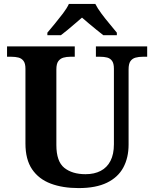

<svg xmlns="http://www.w3.org/2000/svg" viewBox="-20 -951 787 981"><path d="M382 10Q300 10 239 -13Q178 -36 144 -86Q110 -136 110 -218V-600Q110 -627 100 -640Q90 -653 74 -657Q58 -661 38 -661H16V-714H362V-661H339Q320 -661 304 -656.5Q288 -652 278 -638.5Q268 -625 268 -596V-210Q268 -126 308.5 -93.5Q349 -61 417 -61Q462 -61 494.5 -78Q527 -95 544.5 -129Q562 -163 562 -214V-600Q562 -627 552.5 -640Q543 -653 527.5 -657Q512 -661 492 -661H470V-714H732V-661H709Q689 -661 672.5 -656.5Q656 -652 646.5 -638.5Q637 -625 637 -596V-212Q637 -145 610 -95Q583 -45 526.5 -17.5Q470 10 382 10ZM222 -784Q238 -803 259.5 -829Q281 -855 301.5 -882Q322 -909 332 -931H467Q478 -909 498 -882Q518 -855 540 -829Q562 -803 577 -784V-771H508Q494 -782 474 -798Q454 -814 434 -831Q414 -848 399 -861Q384 -848 364 -831Q344 -814 325 -798Q306 -782 291 -771H222Z"/></svg>

Font: Noto Serif Myanmar
Style: Regular
Weight: 400
Designer: Ben Mitchell and the Monotype Design Team
Foundry: Monotype Imaging Inc.
Version: Version 2.106